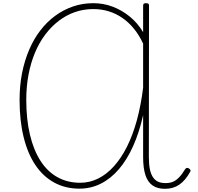

<svg xmlns="http://www.w3.org/2000/svg" viewBox="-20 -1168 1241 1206"><path d="M478 17Q391 17 321 -21Q251 -59 202.5 -131Q154 -203 128.5 -306.5Q103 -410 103 -541Q103 -630 118.5 -708.5Q134 -787 163 -855Q192 -923 233.5 -977Q275 -1031 327 -1069Q379 -1107 439 -1127.5Q499 -1148 566 -1148Q630 -1148 688 -1126Q746 -1104 795.5 -1063.5Q845 -1023 879 -966V-1132Q879 -1141 883 -1144.5Q887 -1148 897 -1148Q908 -1148 912 -1144.5Q916 -1141 916 -1133L915 -181Q915 -138 921 -107Q927 -76 940 -56Q953 -36 972.5 -27Q992 -18 1020 -18Q1045 -18 1064.5 -25.5Q1084 -33 1103.5 -52.5Q1123 -72 1144 -107Q1149 -113 1155 -113.5Q1161 -114 1168 -109Q1175 -104 1176.5 -99Q1178 -94 1174 -88Q1159 -61 1142 -41Q1125 -21 1106 -8Q1087 5 1064.5 11.5Q1042 18 1016 18Q969 18 938.5 -3Q908 -24 893.5 -68Q879 -112 879 -182V-445Q855 -337 816.5 -251Q778 -165 727 -105.5Q676 -46 613.5 -14.5Q551 17 478 17ZM145 -541Q145 -419 168 -322Q191 -225 234.5 -157.5Q278 -90 341 -55Q404 -20 484 -20Q543 -20 596.5 -46.5Q650 -73 695.5 -123.5Q741 -174 777.5 -246.5Q814 -319 839.5 -412Q865 -505 879 -617V-894Q830 -999 749 -1055Q668 -1111 566 -1111Q505 -1111 450.5 -1092Q396 -1073 349 -1037Q302 -1001 264 -950.5Q226 -900 199.5 -836.5Q173 -773 159 -698.5Q145 -624 145 -541Z"/></svg>

Font: Playwrite CL Thin
Style: Regular
Weight: 100
Designer: Veronika Burian, José Scaglione
Foundry: TypeTogether
Version: Version 1.002